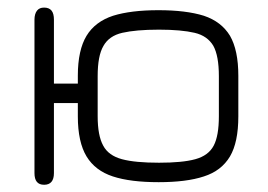

<svg xmlns="http://www.w3.org/2000/svg" viewBox="-20 -490 724 518"><path d="M99 8.5C99 8.5 99 8.5 99 8.5C81.5 8.5 73 -2 73 -23C73 -23 73 -23 73 -23C73 -23 73 -437 73 -437C73 -447.5 75.5 -456 80 -461.5C84.5 -467 90.5 -469.5 99 -469.5C99 -469.5 99 -469.5 99 -469.5C107.5 -469.5 114.5 -467 119 -461.5C123.5 -456 125.5 -447.5 125.5 -437C125.5 -437 125.5 -437 125.5 -437C125.5 -437 125.5 -264.5 125.5 -264.5C125.5 -264.5 190 -264.5 190 -264.5C190 -264.5 190 -286 190 -286C190 -332 198 -368 213.5 -393.5C229 -419 253 -437 285 -447.5C317 -457.5 358 -462.5 407.5 -462.5C407.5 -462.5 407.5 -462.5 407.5 -462.5C457 -462.5 498 -457.5 530 -447.5C561.5 -437 585 -419 600.5 -393.5C615.5 -367.5 623 -331.5 623 -285.5C623 -285.5 623 -285.5 623 -285.5C623 -285.5 623 -176 623 -176C623 -129.5 615.5 -93.5 600.5 -68C585 -42 561.5 -24 530 -14C498.5 -3.5 457.5 1.5 408 1.5C408 1.5 408 1.5 408 1.5C357.5 1.5 316.5 -3.5 284.5 -14C252.5 -24.5 229 -42.5 213.5 -68C198 -93.5 190 -129.5 190 -176C190 -176 190 -176 190 -176C190 -176 190 -212 190 -212C190 -212 125.5 -212 125.5 -212C125.5 -212 125.5 -23 125.5 -23C125.5 -2 116.5 8.5 99 8.5ZM409 -51C409 -51 409 -51 409 -51C450.5 -51 483.5 -54 507 -60.5C530.5 -67 547 -79 556.5 -97C566 -115 570.5 -141.5 570.5 -176.5C570.5 -176.5 570.5 -176.5 570.5 -176.5C570.5 -176.5 570.5 -284.5 570.5 -284.5C570.5 -321 565.5 -348.5 555.5 -366.5C545 -384 528.5 -396 505 -401.5C481.5 -407 449.5 -410 409 -410C409 -410 409 -410 409 -410C367 -410 334 -407 310 -401.5C286 -396 269 -384 259 -366C248.5 -348 243.5 -321 243.5 -284.5C243.5 -284.5 243.5 -284.5 243.5 -284.5C243.5 -284.5 243.5 -176.5 243.5 -176.5C243.5 -141.5 248.5 -115 258.5 -97C268 -79 285 -67 309 -60.5C333 -54 366.5 -51 409 -51Z"/></svg>

Font: Jura-Fortis-Regular
Style: Regular
Weight: 500
Designer: Daniel Johnson, Alexei Vanyashin, Mirko Velimirovic
Foundry: Daniel Johnson
Version: ""